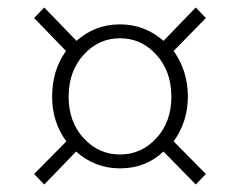

<svg xmlns="http://www.w3.org/2000/svg" viewBox="-20 -586 640 512"><path d="M98 -94 71 -122 157 -209Q119 -260 119 -328Q119 -399 156 -450L71 -538L98 -566L184 -477Q233 -521 300 -521Q366 -521 416 -477L502 -566L529 -538L443 -450Q481 -397 481 -328Q481 -262 443 -209L529 -122L502 -94L416 -182Q368 -137 300 -137Q233 -137 183 -182ZM437 -328Q437 -396 397 -440Q357 -484 300 -484Q243 -484 203 -440Q163 -396 163 -328Q163 -261 203 -217.5Q243 -174 300 -174Q357 -174 397 -217.5Q437 -261 437 -328Z"/></svg>

Font: TypoPRO Source Code Pro
Style: Regular
Weight: 300
Monospace: yes
Designer: Paul D. Hunt, Teo Tuominen
Foundry: Adobe Systems Incorporated
Version: Version 2.010;PS 1.0;hotconv 1.0.84;makeotf.lib2.5.63406